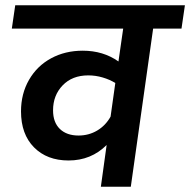

<svg xmlns="http://www.w3.org/2000/svg" viewBox="-20 -711 724 731"><path d="M671 -602H563L478 0H364L386 -159Q327 -100 241 -100Q159 -100 109.5 -150Q60 -200 60 -287Q60 -354 90.5 -407Q121 -460 174.5 -489Q228 -518 295 -518Q373 -518 431 -477L449 -602H25L38 -691H684ZM401 -267 419 -395Q398 -408 371 -416Q344 -424 316 -424Q255 -424 218.5 -386Q182 -348 182 -291Q182 -245 208 -220Q234 -195 279 -195Q318 -195 350 -214Q382 -233 401 -267Z"/></svg>

Font: FiraGO Medium
Style: Italic
Weight: 500
Italic angle: -8°
Designer: bBox Type GmbH
Foundry: bBox Type GmbH
Version: Version 1.001